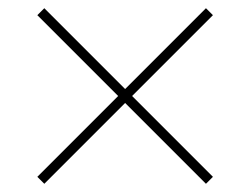

<svg xmlns="http://www.w3.org/2000/svg" viewBox="-20 -587 610 468"><path d="M482 -567 285 -370 88 -567 71 -550 268 -353 71 -156 88 -139 285 -336 482 -139 499 -156 302 -353 499 -550Z"/></svg>

Font: Noto Sans Arabic Thin
Style: Regular
Weight: 100
Designer: Monotype Design Team, Nadine Chahine, Nizar Qandah and Khaled Hosny
Foundry: Monotype Imaging Inc.
Version: Version 2.012